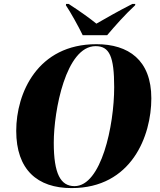

<svg xmlns="http://www.w3.org/2000/svg" viewBox="-20 -951 816 982"><path d="M403 -771H528C569 -819 616 -873 671 -924L672 -931H657C584 -894 513 -853 473 -830C442 -855 396 -889 331 -931H318L317 -924C339 -892 383 -813 403 -771ZM346 11C653 11 754 -256 754 -448C754 -644 637 -725 473 -725C172 -725 63 -475 63 -282C63 -83 171 11 346 11ZM361 1C290 1 255 -62 255 -221C255 -385 317 -715 469 -715C540 -715 564 -662 564 -505C564 -308 498 1 361 1Z"/></svg>

Font: Noto Serif Display SemiCondensed Black
Style: Italic
Weight: 900
Width: 4
Italic angle: -12°
Designer: Monotype Design Team
Foundry: Monotype Imaging Inc.
Version: Version 2.009